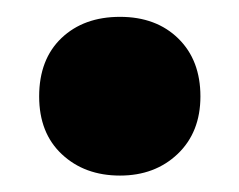

<svg xmlns="http://www.w3.org/2000/svg" viewBox="-20 -200 284 228"><path d="M122.5 8.5Q80.5 8.5 53.5 -16.8Q26.5 -42 26.5 -85.5Q26.5 -129.5 53 -154.8Q79.5 -180 122.5 -180Q165.5 -180 191.8 -154.2Q218 -128.5 218 -85.5Q218 -43 191 -17.2Q164 8.5 122.5 8.5Z"/></svg>

Font: Encode Sans Condensed Condensed
Style: Bold
Weight: 700
Width: 3
Designer: Multiple Designers
Foundry: Impallari Type
Version: Version 3.000; ttfautohint (v1.8.3) -l 8 -r 50 -G 200 -x 14 